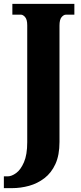

<svg xmlns="http://www.w3.org/2000/svg" viewBox="-41 -734 418 994"><path d="M-21 240V179H-1Q19 179 42.5 162Q66 145 83 106Q100 67 100 2V-603Q100 -633 89 -645.5Q78 -658 68 -658H23V-714H344V-658H300Q289 -658 278 -645.5Q267 -633 267 -601V1Q267 69 246 115Q225 161 189 188.5Q153 216 109.5 228Q66 240 21 240Z"/></svg>

Font: Noto Serif ExtraCondensed Black
Style: Regular
Weight: 900
Width: 2
Designer: Monotype Design Team
Foundry: Monotype Imaging Inc.
Version: Version 2.015; ttfautohint (v1.8.4.7-5d5b)